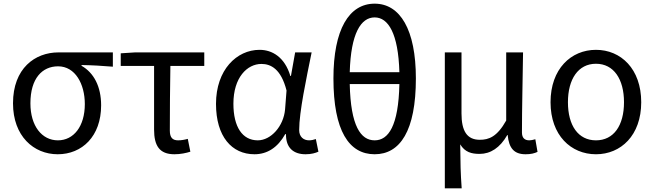

<svg xmlns="http://www.w3.org/2000/svg" viewBox="-20 -829 3571 1048"><path d="M295 13C428 13 532 -85 532 -254C532 -357 492 -432 425 -470V-474C485 -473 535 -470 596 -465V-543H299C171 -543 51 -456 51 -265C51 -86 164 13 295 13ZM296 -63C209 -63 146 -141 146 -265C146 -402 211 -467 297 -467C391 -467 443 -370 443 -261C443 -139 382 -63 296 -63Z M932 13C966 13 997 6 1019 -1L1005 -71C987 -66 970 -63 952 -63C922 -63 907 -78 907 -116C907 -226 908 -346 910 -469H1095V-543H717L639 -538V-469H821V-122C821 -34 850 13 932 13Z M1369 13C1439 13 1496 -24 1537 -97H1541C1540 -21 1583 13 1648 13C1680 13 1702 6 1718 -1L1704 -70C1693 -66 1679 -63 1667 -63C1637 -63 1613 -82 1613 -119C1613 -218 1652 -400 1681 -543H1591L1568 -414H1565C1534 -518 1465 -557 1397 -557C1272 -557 1159 -448 1159 -262C1159 -84 1245 13 1369 13ZM1387 -63C1303 -63 1254 -136 1254 -263C1254 -406 1329 -480 1407 -480C1458 -480 1514 -453 1544 -335L1536 -232C1528 -140 1459 -63 1387 -63Z M2025 13C2164 13 2250 -115 2250 -401C2250 -667 2164 -809 2025 -809C1885 -809 1800 -668 1800 -401C1800 -115 1885 13 2025 13ZM2025 -734C2099 -734 2154 -647 2160 -435H1889C1895 -647 1950 -734 2025 -734ZM2025 -63C1949 -63 1894 -141 1889 -370H2160C2155 -141 2100 -63 2025 -63Z M2408 199H2500C2494 114 2493 66 2492 -41C2518 2 2554 11 2598 11C2657 11 2709 -22 2749 -92H2751C2758 -19 2787 13 2849 13C2878 13 2897 8 2914 0L2902 -69C2888 -65 2878 -63 2869 -63C2845 -63 2829 -75 2829 -106C2829 -237 2833 -396 2835 -543H2743V-171C2693 -82 2648 -66 2599 -66C2528 -66 2499 -115 2499 -210V-543H2408Z M3233 13C3369 13 3480 -90 3480 -271C3480 -453 3369 -557 3233 -557C3097 -557 2985 -453 2985 -271C2985 -90 3097 13 3233 13ZM3233 -63C3136 -63 3080 -144 3080 -271C3080 -397 3136 -481 3233 -481C3330 -481 3386 -397 3386 -271C3386 -144 3330 -63 3233 -63Z"/></svg>

Font: Source Han Sans TC
Style: Regular
Weight: 400
Designer: Ryoko NISHIZUKA 西塚涼子 (kana, bopomofo & ideographs); Paul D. Hunt (Latin, Greek & Cyrillic); Sandoll Communications 산돌커뮤니
Foundry: Adobe
Version: Version 2.002;hotconv 1.0.116;makeotfexe 2.5.65601